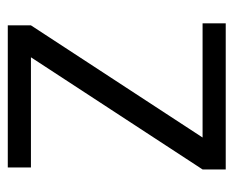

<svg xmlns="http://www.w3.org/2000/svg" viewBox="-72 -514 586 481"><g transform="rotate(-90 220.5 -273.0)"><path d="M117 -58H403V0H37V-58L318 -488H42V-546H398V-488Z"/></g></svg>

Font: Poppins-tnum Light
Style: Regular
Weight: 300
Designer: Ninad Kale (Devanagari), Jonny Pinhorn (Latin)
Foundry: Indian Type Foundry
Version: Version 4.004